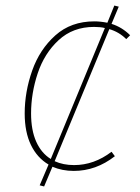

<svg xmlns="http://www.w3.org/2000/svg" viewBox="-20 -606 504 692"><path d="M374 -501 177 -25Q208 -11 247 -11Q319 -11 382 -59L394 -43Q326 10 246 10Q204 10 169 -5L139 66L123 62L155 -13Q114 -37 91.5 -83.5Q69 -130 69 -197Q69 -275 96 -351.5Q123 -428 179.5 -478.5Q236 -529 320 -529Q342 -529 367 -524L392 -586L408 -582L382 -520Q420 -508 449 -479L435 -465Q409 -491 374 -501ZM358 -505Q342 -509 319 -509Q243 -509 191.5 -461.5Q140 -414 116 -342Q92 -270 92 -197Q92 -137 110.5 -95.5Q129 -54 163 -33Z"/></svg>

Font: FiraGO Thin
Style: Italic
Weight: 100
Italic angle: -8°
Designer: bBox Type GmbH
Foundry: bBox Type GmbH
Version: Version 1.001